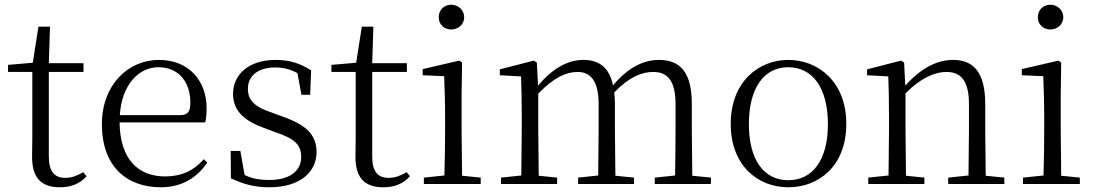

<svg xmlns="http://www.w3.org/2000/svg" viewBox="-20 -780 4641 814"><path d="M234 14C283 14 320 -2 347 -33L333 -50C306 -35 286 -26 256 -26C211 -26 187 -53 187 -116V-475H334V-512H187L192 -667H143L119 -514L14 -505V-475H117V-201C117 -165 116 -146 116 -115C116 -28 153 14 234 14Z M662 14C750 14 815 -26 859 -91L844 -105C802 -57 750 -32 680 -32C568 -32 489 -102 487 -261H850C854 -277 856 -297 856 -321C856 -438 780 -526 654 -526C523 -526 412 -420 412 -254C412 -74 517 14 662 14ZM488 -292C496 -418 566 -495 652 -495C738 -495 787 -431 787 -346C787 -309 778 -292 745 -292Z M1122 14C1255 14 1322 -53 1322 -135C1322 -204 1284 -248 1183 -284L1134 -302C1062 -326 1031 -353 1031 -403C1031 -456 1070 -494 1148 -494C1180 -494 1210 -487 1241 -470L1258 -378H1295L1299 -482C1250 -512 1208 -526 1149 -526C1033 -526 968 -463 968 -382C968 -309 1018 -267 1098 -238L1149 -219C1231 -192 1257 -164 1257 -115C1257 -57 1211 -17 1121 -17C1078 -17 1046 -24 1017 -38L999 -140H958L959 -24C1013 1 1059 14 1122 14Z M1605 14C1654 14 1691 -2 1718 -33L1704 -50C1677 -35 1657 -26 1627 -26C1582 -26 1558 -53 1558 -116V-475H1705V-512H1558L1563 -667H1514L1490 -514L1385 -505V-475H1488V-201C1488 -165 1487 -146 1487 -115C1487 -28 1524 14 1605 14Z M1893 -655C1922 -655 1948 -676 1948 -707C1948 -738 1922 -760 1893 -760C1863 -760 1840 -738 1840 -707C1840 -676 1863 -655 1893 -655ZM1863 0H2018V-27L1939 -35L1937 -227V-378L1939 -515L1927 -523L1772 -487V-461L1863 -457C1865 -407 1867 -352 1867 -285V-227C1867 -173 1866 -91 1864 -36L1777 -27V0Z M2840 0H2994V-27L2915 -35L2913 -227V-340C2913 -474 2863 -526 2774 -526C2706 -526 2641 -492 2579 -418C2563 -495 2519 -526 2453 -526C2386 -526 2322 -489 2261 -417L2256 -515L2243 -523L2099 -486V-461L2189 -456C2191 -406 2192 -354 2192 -286V-227L2190 -36L2104 -27V0H2342V-27L2264 -35L2262 -227V-383C2328 -452 2381 -475 2429 -475C2483 -475 2518 -438 2518 -338V-227L2516 -36L2431 -27V0H2668V-27L2589 -35L2587 -227V-338C2587 -356 2586 -373 2584 -388C2648 -455 2703 -475 2749 -475C2808 -475 2844 -441 2844 -338V-227C2844 -172 2843 -91 2842 -36L2756 -27V0Z M3322 14C3449 14 3568 -74 3568 -255C3568 -435 3447 -526 3322 -526C3198 -526 3078 -435 3078 -255C3078 -75 3196 14 3322 14ZM3322 -16C3219 -16 3155 -101 3155 -254C3155 -407 3219 -495 3322 -495C3425 -495 3490 -407 3490 -254C3490 -101 3425 -16 3322 -16Z M4085 0H4238V-27L4159 -35L4157 -227V-338C4157 -474 4107 -526 4021 -526C3955 -526 3887 -494 3818 -417L3813 -515L3800 -523L3656 -486V-461L3746 -456C3748 -406 3749 -353 3749 -285V-227L3747 -36L3661 -27V0H3899V-27L3821 -35L3819 -227V-384C3889 -455 3949 -475 3992 -475C4052 -475 4088 -440 4088 -339V-227L4086 -36L4000 -27V0Z M4433 -655C4462 -655 4488 -676 4488 -707C4488 -738 4462 -760 4433 -760C4403 -760 4380 -738 4380 -707C4380 -676 4403 -655 4433 -655ZM4403 0H4558V-27L4479 -35L4477 -227V-378L4479 -515L4467 -523L4312 -487V-461L4403 -457C4405 -407 4407 -352 4407 -285V-227C4407 -173 4406 -91 4404 -36L4317 -27V0Z"/></svg>

Font: Noto Serif TC Light
Style: Regular
Weight: 300
Designer: Ryoko NISHIZUKA 西塚涼子 (kana & ideographs); Frank Grießhammer (Latin, Greek & Cyrillic); Wenlong ZHANG 张文龙 (bopomofo); San
Foundry: Adobe
Version: Version 2.001;hotconv 1.1.0;makeotfexe 2.6.0